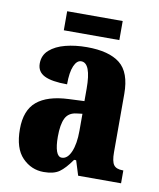

<svg xmlns="http://www.w3.org/2000/svg" viewBox="-80 -750 682 824"><g transform="rotate(10 261.5 -338.5)"><path d="M166 10Q112 10 73 -30Q34 -70 34 -154Q34 -236 80 -274.5Q126 -313 218 -317L286 -320V-374Q286 -486 243 -486Q224 -486 212 -458.5Q200 -431 200 -378Q133 -378 101 -394Q69 -410 69 -446Q69 -482 95 -505Q121 -528 163.5 -539Q206 -550 257 -550Q353 -550 401 -512Q449 -474 449 -380V-126Q449 -86 460 -71Q471 -56 499 -56H502V0H315L295 -64H286Q258 -24 234 -7Q210 10 166 10ZM232 -64Q257 -64 272 -99Q287 -134 287 -191V-265L262 -262Q227 -258 213.5 -230.5Q200 -203 200 -150Q200 -109 208 -86.5Q216 -64 232 -64ZM146 -604V-687H388V-604Z"/></g></svg>

Font: Noto Serif Bengali ExtraCondensed Black
Style: Regular
Weight: 900
Width: 2
Designer: Juan Bruce, Universal Thirst, Indian Type Foundry and the Monotype Design Team.
Foundry: Monotype Imaging Inc.
Version: Version 2.003; ttfautohint (v1.8.4.7-5d5b)